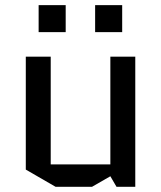

<svg xmlns="http://www.w3.org/2000/svg" viewBox="-20 -720 625 745"><path d="M80.1 -62V-500H176.8V-82H408.2V-500H504.9V4.9H432.1L408.2 -36.1L336.9 4.9H195.8ZM129.9 -595.2V-700.2H234.9V-595.2ZM349.1 -595.2V-700.2H454.1V-595.2Z"/></svg>

Font: Quantico
Style: Regular
Weight: 400
Designer: Matt Desmond
Foundry: MADtype
Version: Version 2.002